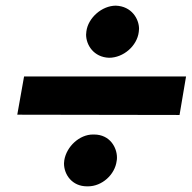

<svg xmlns="http://www.w3.org/2000/svg" viewBox="-20 -665 677 678"><path d="M285 -554C285 -550 284 -546 284 -543C284 -506 311 -463 365 -461C416 -461 464 -503 470 -552C470 -556 471 -560 471 -563C471 -598 445 -643 389 -645C340 -645 291 -602 285 -554ZM41 -260 614 -259 637 -395H65ZM207 -99C207 -95 206 -92 206 -88C206 -48 235 -7 287 -7C288 -7 290 -7 291 -7C340 -7 386 -48 392 -97C393 -101 393 -105 393 -109C393 -143 369 -190 312 -190C311 -190 310 -190 308 -190C261 -190 215 -148 207 -99Z"/></svg>

Font: Jost
Style: Bold Italic
Weight: 700
Italic angle: -5°
Version: Version 3.710